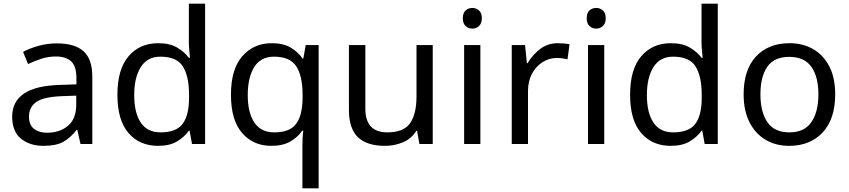

<svg xmlns="http://www.w3.org/2000/svg" viewBox="-20 -780 4598 1040"><path d="M288 -545Q386 -545 433 -502Q480 -459 480 -365V0H416L399 -76H395Q360 -32 321.5 -11Q283 10 215 10Q142 10 94 -28.5Q46 -67 46 -149Q46 -229 109 -272.5Q172 -316 303 -320L394 -323V-355Q394 -422 365 -448Q336 -474 283 -474Q241 -474 203 -461.5Q165 -449 132 -433L105 -499Q140 -518 188 -531.5Q236 -545 288 -545ZM314 -259Q214 -255 175.5 -227Q137 -199 137 -148Q137 -103 164.5 -82Q192 -61 235 -61Q303 -61 348 -98.5Q393 -136 393 -214V-262Z M836 10Q736 10 676 -59.5Q616 -129 616 -267Q616 -405 676.5 -475.5Q737 -546 837 -546Q899 -546 938.5 -523Q978 -500 1003 -467H1009Q1008 -480 1005.5 -505.5Q1003 -531 1003 -546V-760H1091V0H1020L1007 -72H1003Q979 -38 939 -14Q899 10 836 10ZM850 -63Q935 -63 969.5 -109.5Q1004 -156 1004 -250V-266Q1004 -366 971 -419.5Q938 -473 849 -473Q778 -473 742.5 -416.5Q707 -360 707 -265Q707 -169 742.5 -116Q778 -63 850 -63Z M1618 11Q1618 -7 1619 -31Q1620 -55 1623 -72H1617Q1594 -38 1553.5 -14Q1513 10 1449 10Q1352 10 1291.5 -59.5Q1231 -129 1231 -267Q1231 -405 1292.5 -475.5Q1354 -546 1452 -546Q1515 -546 1555 -522Q1595 -498 1619 -463H1623L1636 -536H1706V240H1618ZM1466 -63Q1549 -63 1583.5 -108.5Q1618 -154 1619 -248V-266Q1619 -368 1585 -420.5Q1551 -473 1464 -473Q1392 -473 1357 -416.5Q1322 -360 1322 -265Q1322 -170 1357.5 -116.5Q1393 -63 1466 -63Z M2324 -536V0H2252L2239 -71H2235Q2209 -29 2163 -9.5Q2117 10 2065 10Q1968 10 1919 -36.5Q1870 -83 1870 -185V-536H1959V-191Q1959 -63 2078 -63Q2167 -63 2201.5 -113Q2236 -163 2236 -257V-536Z M2539 -737Q2559 -737 2574.5 -723.5Q2590 -710 2590 -681Q2590 -653 2574.5 -639Q2559 -625 2539 -625Q2517 -625 2502 -639Q2487 -653 2487 -681Q2487 -710 2502 -723.5Q2517 -737 2539 -737ZM2582 -536V0H2494V-536Z M3002 -546Q3017 -546 3034.5 -544.5Q3052 -543 3065 -540L3054 -459Q3041 -462 3025.5 -464Q3010 -466 2996 -466Q2955 -466 2919 -443.5Q2883 -421 2861.5 -380.5Q2840 -340 2840 -286V0H2752V-536H2824L2834 -438H2838Q2864 -482 2905 -514Q2946 -546 3002 -546Z M3210 -737Q3230 -737 3245.5 -723.5Q3261 -710 3261 -681Q3261 -653 3245.5 -639Q3230 -625 3210 -625Q3188 -625 3173 -639Q3158 -653 3158 -681Q3158 -710 3173 -723.5Q3188 -737 3210 -737ZM3253 -536V0H3165V-536Z M3613 10Q3513 10 3453 -59.5Q3393 -129 3393 -267Q3393 -405 3453.5 -475.5Q3514 -546 3614 -546Q3676 -546 3715.5 -523Q3755 -500 3780 -467H3786Q3785 -480 3782.5 -505.5Q3780 -531 3780 -546V-760H3868V0H3797L3784 -72H3780Q3756 -38 3716 -14Q3676 10 3613 10ZM3627 -63Q3712 -63 3746.5 -109.5Q3781 -156 3781 -250V-266Q3781 -366 3748 -419.5Q3715 -473 3626 -473Q3555 -473 3519.5 -416.5Q3484 -360 3484 -265Q3484 -169 3519.5 -116Q3555 -63 3627 -63Z M4504 -269Q4504 -136 4436.5 -63Q4369 10 4254 10Q4183 10 4127.5 -22.5Q4072 -55 4040 -117.5Q4008 -180 4008 -269Q4008 -402 4075 -474Q4142 -546 4257 -546Q4330 -546 4385.5 -513.5Q4441 -481 4472.5 -419.5Q4504 -358 4504 -269ZM4099 -269Q4099 -174 4136.5 -118.5Q4174 -63 4256 -63Q4337 -63 4375 -118.5Q4413 -174 4413 -269Q4413 -364 4375 -418Q4337 -472 4255 -472Q4173 -472 4136 -418Q4099 -364 4099 -269Z"/></svg>

Font: Noto Sans Hebrew Droid SemiBold
Style: Regular
Weight: 600
Designer: Monotype Design Team
Foundry: Monotype Imaging Inc.
Version: Version 1.100; ttfautohint (v1.8.4.7-5d5b)